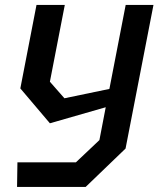

<svg xmlns="http://www.w3.org/2000/svg" viewBox="-20 -540 660 760"><path d="M47.5 200H319L477 48L587.5 -520.5H477.5L413 -188L235 -151L177.5 -216.5L236.5 -520.5H124.5L60.5 -190L177.5 -52L398.5 -115.5L373.5 14.5L280.5 102.5H49Z"/></svg>

Font: Monaspace Krypton Medium
Style: Italic
Weight: 500
Italic angle: -11°
Designer: Riley Cran & the Lettermatic Team
Foundry: Lettermatic
Version: Version 1.101 (Monaspace Krypton)